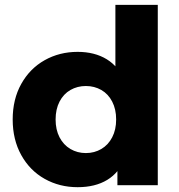

<svg xmlns="http://www.w3.org/2000/svg" viewBox="-20 -762 736 790"><path d="M32.2 -270.4Q32.2 -353.7 67.5 -416.8Q102.8 -480 163.7 -514.3Q224.7 -548.6 299.3 -548.6Q369.3 -548.6 419 -518.3Q468.7 -488 494.9 -425.9Q521.1 -363.9 521.1 -270.2Q521.1 -174.9 495.9 -113.3Q470.8 -51.8 421.2 -21.8Q371.7 8.2 299.3 8.2Q224.7 8.2 163.7 -26.1Q102.8 -60.3 67.5 -123.8Q32.2 -187.2 32.2 -270.4ZM457.9 -270.4Q457.9 -312.4 441.7 -343.8Q425.6 -375.2 397 -391.7Q368.4 -408.1 333.3 -408.1Q298.3 -408.1 269.7 -391.7Q241.1 -375.2 224.9 -343.8Q208.8 -312.4 208.8 -270.4Q208.8 -228.4 224.9 -197.2Q241.1 -165.9 269.7 -149Q298.3 -132.2 333.3 -132.2Q368.4 -132.2 397 -149Q425.6 -165.9 441.7 -197.2Q457.9 -228.4 457.9 -270.4ZM463.1 -100.7 464.8 -270.9 454.8 -441.1V-742H629.2V0H463.1Z"/></svg>

Font: iiserrat Thin
Style: Regular
Weight: 100
Designer: Akira Ohta
Foundry: Akira Ohta
Version: Version 1.200;Glyphs 3.3.1 (3343)